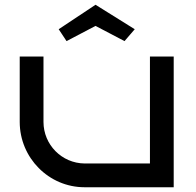

<svg xmlns="http://www.w3.org/2000/svg" viewBox="-20 -788 823 808"><path d="M711 -550H611V-100H336C240 -101 163 -179 163 -275V-550H63V-275C63 -124 185 0 336 0H711ZM547 -665 382 -768 227 -665 260 -615 382 -679 504 -615Z"/></svg>

Font: Bruno Ace
Style: Regular
Weight: 400
Designer: Astigmatic (AOETI)
Foundry: Astigmatic (AOETI)
Version: Version 1.000